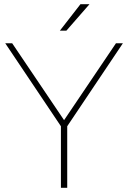

<svg xmlns="http://www.w3.org/2000/svg" viewBox="-20 -894 610 914"><path d="M300 -293V0H270V-293L5 -688H38L285 -322L532 -688H565ZM363 -874H406L296 -748H265Z"/></svg>

Font: Roundo ExtraLight
Style: Regular
Weight: 250
Designer: Namrata Goyal (Gurmukhi), Shiva Nallaperumal (Latin)
Foundry: Indian Type Foundry
Version: Version 1.000;PS 1.0;hotconv 1.0.88;makeotf.lib2.5.647800